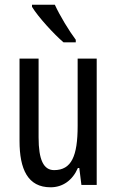

<svg xmlns="http://www.w3.org/2000/svg" viewBox="-20 -786 496 816"><path d="M213 -766H116V-757C142 -714 210 -640 250 -606H302V-617C274 -654 234 -720 213 -766ZM391 -537H310V-251C310 -123 284 -63 210 -63C165 -63 144 -107 144 -202V-537H63V-187C63 -67 98 10 195 10C246 10 288 -19 311 -72H317L326 0H391Z"/></svg>

Font: Noto Sans Devanagari ExtraCondensed
Style: Regular
Weight: 400
Width: 2
Designer: Jelle Bosma - Monotype Design Team
Foundry: Monotype Imaging Inc.
Version: Version 2.004